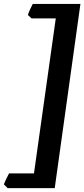

<svg xmlns="http://www.w3.org/2000/svg" viewBox="-62 -801 433 985"><path d="M350.6 -780.8 218.8 164.1H-22.9L-42 145Q-38.1 133.8 -28.6 114.3Q-19 94.7 -15.6 88.4H112.3L224.1 -706.5H100.1L81.1 -724.1Q84 -734.9 92.8 -753.9Q101.6 -772.9 106 -780.8Z"/></svg>

Font: Gentium Book Plus
Style: Bold Italic
Weight: 700
Italic angle: -8°
Designer: Victor Gaultney, Annie Olsen, Iska Routamaa, Becca Hirsbrunner
Foundry: SIL International
Version: Version 6.101